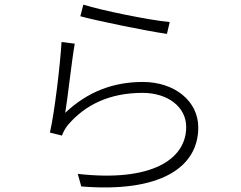

<svg xmlns="http://www.w3.org/2000/svg" viewBox="-20 -785 1040 827"><path d="M326 -715C399 -695 609 -652 699 -639L711 -690C624 -698 418 -740 339 -765ZM302 -597 245 -604C240 -513 215 -299 195 -214L247 -201C252 -215 260 -231 272 -246C346 -333 451 -385 594 -385C702 -385 782 -325 782 -238C782 -99 634 0 315 -36L330 18C669 46 834 -63 834 -236C834 -349 733 -432 595 -432C470 -432 358 -391 261 -299C272 -366 289 -524 302 -597Z"/></svg>

Font: Noto Sans CJK Light
Style: Regular
Weight: 300
Designer: Ryoko NISHIZUKA (kana & ideographs); Paul D. Hunt (Latin, Greek & Cyrillic); Wenlong ZHANG (bopomofo); Sandoll Communica
Foundry: Adobe Systems Incorporated
Version: Version 1.000;PS 1;hotconv 1.0.78;makeotf.lib2.5.61930